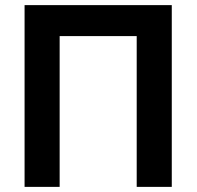

<svg xmlns="http://www.w3.org/2000/svg" viewBox="-20 -730 768 750"><path d="M76 0V-710H651V0H514V-589H213V0Z"/></svg>

Font: Rising Sun
Style: Bold
Weight: 700
Designer: Matt McInerney, Pablo Impallari, Rodrigo Fuenzalida (Raleway font), Stephen Hutchings (Greek), Cristiano Sobral (main ch
Foundry: The Rising Sun Project Authors
Version: Version 4.327; ttfautohint (v1.8.4.7-5d5b-dirty)